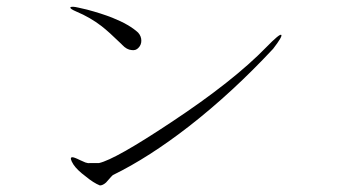

<svg xmlns="http://www.w3.org/2000/svg" viewBox="-20 -651 1040 579"><path d="M242.2 -622.1 216.8 -627.9Q196.3 -632.8 192.4 -628.9Q189.5 -625 210 -616.2Q252 -598.6 286.1 -572.3Q307.6 -555.7 345.7 -518.6L348.6 -515.6Q362.3 -501 377 -500Q389.6 -498 397.5 -506.8Q406.2 -515.6 406.2 -528.3Q406.2 -542 396.5 -552.7Q370.1 -577.1 318.4 -597.7Q286.1 -610.4 242.2 -622.1ZM278.3 -159.2H250Q246.1 -158.2 237.3 -161.1Q232.4 -163.1 221.7 -168Q202.1 -177.7 197.3 -176.8Q188.5 -175.8 201.2 -155.3Q211.9 -138.7 238.3 -119.1Q261.7 -99.6 281.2 -91.8Q290 -91.8 299.8 -100.6Q304.7 -105.5 315.4 -118.2L320.3 -123Q428.7 -175.8 551.8 -271.5Q681.6 -373 803.7 -503.9Q833 -542 828.1 -545.9Q823.2 -549.8 783.2 -508.8Q683.6 -406.2 496.1 -282.2Q327.1 -169.9 278.3 -159.2Z"/></svg>

Font: BatangChe
Style: Regular
Weight: 400
Monospace: yes
Version: Version 2.21